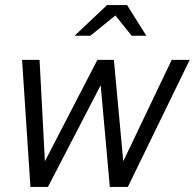

<svg xmlns="http://www.w3.org/2000/svg" viewBox="-20 -737 768 757"><path d="M100 0 67 -501H136L157 -101L364 -501H429L466 -101L657 -501H728L484 0H413L377 -401L169 0ZM274 -596 402 -717H481L557 -596H499L435 -676L336 -596Z"/></svg>

Font: Red Hat Display
Style: Italic
Weight: 400
Italic angle: -12°
Designer: Pentagram, MCKL
Foundry: Pentagram, MCKL
Version: Version 1.023; ttfautohint (v1.8.3)